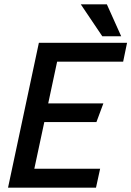

<svg xmlns="http://www.w3.org/2000/svg" viewBox="-20 -864 605 884"><path d="M159 -667H565L547 -580H243L202 -388H456L424 -302H184L138 -87H441L422 0H17ZM352 -844H472L538 -697H451Z"/></svg>

Font: Epunda Sans Medium
Style: Italic
Weight: 500
Italic angle: -12.0243°
Designer: Simon Atzbach
Foundry: typofactur
Version: Version 2.204; ttfautohint (v1.8.4.7-5d5b)